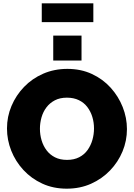

<svg xmlns="http://www.w3.org/2000/svg" viewBox="-20 -1128 805 1154"><path d="M381 6Q300 6 234 -24.5Q168 -55 120.5 -106.5Q73 -158 47.5 -222.5Q22 -287 22 -356Q22 -427 49 -491Q76 -555 124.5 -605.5Q173 -656 239.5 -685Q306 -714 385 -714Q466 -714 532 -683.5Q598 -653 645 -601Q692 -549 717.5 -484.5Q743 -420 743 -352Q743 -282 716.5 -218Q690 -154 641.5 -103.5Q593 -53 527 -23.5Q461 6 381 6ZM220 -354Q220 -318 230 -284.5Q240 -251 260 -224.5Q280 -198 310.5 -182.5Q341 -167 383 -167Q425 -167 456 -183Q487 -199 506.5 -226.5Q526 -254 535.5 -287.5Q545 -321 545 -356Q545 -392 535 -425Q525 -458 505 -484.5Q485 -511 454 -526Q423 -541 382 -541Q340 -541 309.5 -525Q279 -509 259 -482.5Q239 -456 229.5 -422.5Q220 -389 220 -354ZM300 -764V-914H470V-764ZM231 -995V-1108H541V-995Z"/></svg>

Font: Raleway Thin Black
Style: Regular
Weight: 900
Version: Version 4.026